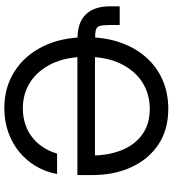

<svg xmlns="http://www.w3.org/2000/svg" viewBox="24 -802 788 876"><g transform="rotate(90 418.0 -364.0)"><path d="M473.6 10.3Q378.9 10.3 305.9 -36.1Q232.9 -82.5 191.4 -166.7Q149.9 -251 149.9 -364.3Q149.9 -449.2 173.6 -517.8Q197.3 -586.4 240.7 -635.7Q284.2 -685.1 344.2 -711.4Q404.3 -737.8 476.6 -737.8Q571.3 -737.8 638.7 -693.1Q706.1 -648.4 742.4 -570.1Q778.8 -491.7 778.8 -389.6V-323.2H217.8V-403.3H717.3L689.5 -386.7Q689.5 -464.4 665.3 -524.7Q641.1 -585 593.5 -619.1Q545.9 -653.3 476.6 -653.3Q408.2 -653.3 354.5 -618.7Q300.8 -584 270 -519.3Q239.3 -454.6 239.3 -364.3Q239.3 -272.9 270 -208Q300.8 -143.1 354 -108.6Q407.2 -74.2 473.6 -74.2Q513.2 -74.2 546.4 -85.2Q579.6 -96.2 606.2 -116.9Q632.8 -137.7 651.6 -166.3Q670.4 -194.8 680.7 -230.5H773.9Q764.2 -177.2 737.8 -133.1Q711.4 -88.9 671.9 -56.9Q632.3 -24.9 582 -7.3Q531.7 10.3 473.6 10.3ZM8.8 -516.1H94.2V-469.7Q94.2 -439.5 98.4 -425.5Q102.5 -411.6 115.7 -407.7Q128.9 -403.8 155.8 -403.8H184.6V-323.7H153.8Q82.5 -323.7 45.7 -361.6Q8.8 -399.4 8.8 -472.7Z"/></g></svg>

Font: Inter 20pt
Style: Regular
Weight: 400
Version: Version 4.001;git-66647c0bb